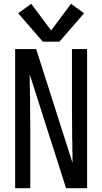

<svg xmlns="http://www.w3.org/2000/svg" viewBox="-20 -994 540 1014"><path d="M60 0V-735H94H171L363 -134Q363 -160 363 -186L362 -196V-201V-211V-221V-245L361 -255V-260V-270V-289V-299Q360 -367 360 -436V-735H440V0H406H329L137 -601Q137 -575 137 -549L138 -539V-534V-524V-514V-490L139 -480V-475V-465V-446V-436Q140 -368 140 -299V0ZM206 -774 76 -924 145 -974 250 -833 355 -974 424 -924 294 -774Z"/></svg>

Font: Iosevka SS01
Style: Regular
Weight: 400
Monospace: yes
Designer: Belleve Invis
Foundry: Belleve Invis
Version: 2.3.3; ttfautohint (v1.8.3)